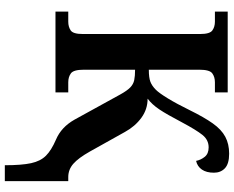

<svg xmlns="http://www.w3.org/2000/svg" viewBox="-107 -653 970 796"><g transform="rotate(90 378.0 -255.0)"><path d="M665 210Q665 140 656.5 101Q648 62 625.5 39.5Q603 17 559 -2Q507 -24 476 -79L372 -268Q356 -297 342.5 -310Q329 -323 312 -326.5Q295 -330 269 -330V-118Q269 -75 284 -64Q299 -53 321 -53H363V0H28V-53H70Q91 -53 106 -63Q121 -73 121 -113V-600Q121 -640 106 -650.5Q91 -661 70 -661H28V-714H363V-661H321Q299 -661 284 -650Q269 -639 269 -596V-387Q302 -387 319 -393.5Q336 -400 352 -416Q366 -430 388 -466Q410 -502 437 -557Q466 -616 491.5 -652Q517 -688 547 -704Q577 -720 617 -720Q659 -720 677.5 -702.5Q696 -685 696 -657Q696 -626 683 -607Q670 -588 647 -583Q643 -603 630 -619Q617 -635 591 -635Q560 -635 539.5 -609.5Q519 -584 487 -524Q454 -461 433.5 -430.5Q413 -400 389 -382Q433 -382 468.5 -356Q504 -330 527 -288L608 -143Q635 -95 659 -74Q683 -53 714 -53H731V210Z"/></g></svg>

Font: Noto Serif
Style: Bold
Weight: 700
Designer: Monotype Design Team
Foundry: Monotype Imaging Inc.
Version: Version 2.014